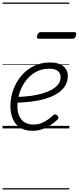

<svg xmlns="http://www.w3.org/2000/svg" viewBox="-20 -1011 620 1512"><path d="M237 19Q175 19 136.5 -7Q98 -33 80 -77Q62 -121 62 -175Q62 -241 84 -302.5Q106 -364 147 -413Q188 -462 245 -490.5Q302 -519 373 -519Q421 -519 452 -505.5Q483 -492 498.5 -468Q514 -444 514 -414Q514 -368 491.5 -333Q469 -298 429.5 -273.5Q390 -249 337.5 -233.5Q285 -218 224 -210.5Q163 -203 99 -202L115 -248Q169 -249 219 -255.5Q269 -262 312.5 -274.5Q356 -287 388.5 -305.5Q421 -324 439 -348Q457 -372 457 -403Q457 -436 434 -453Q411 -470 367 -470Q308 -470 261.5 -444Q215 -418 183 -375Q151 -332 134 -280Q117 -228 117 -174Q117 -124 134 -92Q151 -60 179 -45Q207 -30 241 -30Q278 -30 306.5 -41.5Q335 -53 358 -70Q381 -87 400 -104Q409 -111 416.5 -110Q424 -109 430 -103Q438 -96 440 -87Q442 -78 433 -69Q411 -48 380.5 -27.5Q350 -7 314.5 6Q279 19 237 19ZM287 -706Q274 -706 272 -712.5Q270 -719 273 -731Q277 -744 283 -751Q289 -758 301 -758H565Q577 -758 579.5 -751Q582 -744 578 -731Q575 -718 568.5 -712Q562 -706 551 -706ZM0 471H526V481H0ZM0 -20H526V0H0ZM0 -505H526V-500H0ZM0 -991H526V-981H0Z"/></svg>

Font: Playwrite IE Guides
Style: Regular
Weight: 400
Designer: Veronika Burian, José Scaglione
Foundry: TypeTogether
Version: Version 1.003